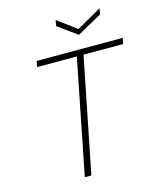

<svg xmlns="http://www.w3.org/2000/svg" viewBox="-129 -986 895 1077"><g transform="rotate(-15 318.0 -447.0)"><path d="M136 -700H636L629 -666H399L266 0H228L360 -666H129ZM553 -894 547 -860 403 -780 292 -860 298 -894 409 -812Z"/></g></svg>

Font: Albert Sans ExtraLight
Style: Italic
Weight: 250
Italic angle: -11.25°
Designer: Andreas Rasmussen
Foundry: a.Foundry
Version: Version 1.025